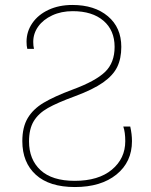

<svg xmlns="http://www.w3.org/2000/svg" viewBox="-20 -744 609 774"><path d="M70 -175Q70 -231 91.5 -267.5Q113 -304 155.5 -329.5Q198 -355 273 -383Q365 -417 403.5 -454Q442 -491 442 -555Q442 -622 397 -660.5Q352 -699 273 -699Q227 -699 190.5 -682Q154 -665 134 -637Q114 -609 114 -575Q114 -559 117 -547H90Q87 -559 87 -576Q87 -617 110.5 -651Q134 -685 176 -704.5Q218 -724 272 -724Q361 -724 415 -678.5Q469 -633 469 -555Q469 -508 452.5 -474Q436 -440 395.5 -411.5Q355 -383 282 -356Q211 -330 173 -308.5Q135 -287 116 -255.5Q97 -224 97 -174Q97 -101 143.5 -58Q190 -15 281 -15Q377 -15 431 -60Q485 -105 485 -175Q485 -211 477 -234H505Q512 -203 512 -175Q512 -91 449.5 -40.5Q387 10 282 10Q179 10 124.5 -39.5Q70 -89 70 -175Z"/></svg>

Font: Noto Sans Georgian Thin
Style: Regular
Weight: 250
Designer: Monotype Design team
Foundry: Monotype Imaging Inc.
Version: Version 1.000